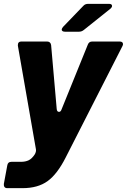

<svg xmlns="http://www.w3.org/2000/svg" viewBox="-32 -783 660 999"><path d="M6 196Q-4 196 -8.5 190Q-13 184 -12 174L6 77Q9 59 27 59H77Q100 59 117 51Q134 43 149 20Q157 6 155 -6L61 -545V-549Q61 -567 79 -567H213Q222 -567 227.5 -562Q233 -557 234 -548L263 -217Q264 -201 275 -201Q284 -201 288 -213L425 -551Q431 -567 448 -567H590Q608 -567 608 -553Q608 -549 605 -543L310 36Q266 123 215.5 159.5Q165 196 85 196ZM306 -618Q298 -618 293.5 -621Q289 -624 289 -629Q289 -634 296 -643L402 -753Q411 -763 427 -763H535Q551 -763 551 -752Q551 -745 543 -738L404 -627Q393 -618 379 -618Z"/></svg>

Font: Open Sauce Two Black Italic
Style: Regular
Weight: 900
Italic angle: -10°
Designer: Alfredo Marco Pradil
Foundry: Creative Sauce Fz LLC
Version: Version 1.477